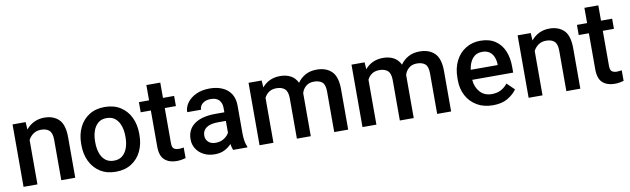

<svg xmlns="http://www.w3.org/2000/svg" viewBox="-42 -1124 5248 1600"><g transform="rotate(-10 2582.0 -324.5)"><path d="M284.7 -443.4Q247.6 -443.4 220.2 -424.8Q192.9 -406.2 177.2 -375.5V0H59.6V-528.3H170.4L174.3 -464.8Q202.1 -499.5 241.5 -518.8Q280.8 -538.1 329.1 -538.1Q405.8 -538.1 451.4 -493.7Q497.1 -449.2 497.1 -341.3V0H378.9V-341.8Q378.9 -398.4 354.7 -420.9Q330.6 -443.4 284.7 -443.4Z M594.7 -258.3V-269.5Q594.7 -346.2 623.8 -407Q652.8 -467.8 707.8 -502.9Q762.7 -538.1 839.8 -538.1Q917.5 -538.1 972.7 -502.9Q1027.8 -467.8 1056.9 -407Q1085.9 -346.2 1085.9 -269.5V-258.3Q1085.9 -181.6 1056.9 -121.1Q1027.8 -60.5 972.9 -25.4Q918 9.8 840.8 9.8Q763.2 9.8 708.3 -25.4Q653.3 -60.5 624 -121.1Q594.7 -181.6 594.7 -258.3ZM712.4 -269.5V-258.3Q712.4 -210.4 725.8 -170.9Q739.3 -131.3 767.6 -107.7Q795.9 -84 840.8 -84Q884.8 -84 912.8 -107.7Q940.9 -131.3 954.6 -170.9Q968.3 -210.4 968.3 -258.3V-269.5Q968.3 -316.4 954.8 -356.2Q941.4 -396 913.1 -420.2Q884.8 -444.3 839.8 -444.3Q795.4 -444.3 767.3 -420.2Q739.3 -396 725.8 -356.2Q712.4 -316.4 712.4 -269.5Z M1426.8 -528.3V-442.4H1332.5V-146Q1332.5 -108.9 1348.1 -97.9Q1363.8 -86.9 1389.2 -86.9Q1401.4 -86.9 1412.6 -88.4Q1423.8 -89.8 1430.7 -91.3L1431.2 -1.5Q1416.5 2.9 1397.2 6.3Q1377.9 9.8 1353 9.8Q1292 9.8 1253.4 -23.7Q1214.8 -57.1 1214.8 -138.7V-442.4H1128.9V-528.3H1214.8V-657.7H1332.5V-528.3Z M1833 0Q1824.2 -19.5 1819.3 -52.2Q1796.4 -26.9 1761.2 -8.5Q1726.1 9.8 1677.7 9.8Q1626 9.8 1585.4 -10.7Q1544.9 -31.2 1522 -66.9Q1499 -102.5 1499 -147.5Q1499 -231.4 1561.8 -276.4Q1624.5 -321.3 1740.2 -321.3H1815.4V-357.9Q1815.4 -399.9 1792.5 -424.8Q1769.5 -449.7 1722.2 -449.7Q1679.2 -449.7 1653.6 -428.7Q1627.9 -407.7 1627.9 -376H1510.7Q1510.7 -418 1537.6 -455.1Q1564.5 -492.2 1613.3 -515.1Q1662.1 -538.1 1728.5 -538.1Q1788.1 -538.1 1834.2 -518.1Q1880.4 -498 1907 -457.8Q1933.6 -417.5 1933.6 -356.9V-122.1Q1933.6 -50.3 1953.6 -7.8V0ZM1700.7 -83.5Q1742.7 -83.5 1772.7 -103.5Q1802.7 -123.5 1815.4 -148.4V-248.5H1749Q1683.1 -248.5 1649.9 -224.6Q1616.7 -200.7 1616.7 -158.7Q1616.7 -126.5 1638.7 -105Q1660.6 -83.5 1700.7 -83.5Z M2277.8 -443.4Q2238.8 -443.4 2213.4 -426Q2188 -408.7 2174.3 -379.9V0H2056.6V-528.3H2167.5L2171.4 -468.8Q2197.8 -501.5 2236.3 -519.8Q2274.9 -538.1 2325.7 -538.1Q2375 -538.1 2412.8 -518.3Q2450.7 -498.5 2471.2 -455.1Q2496.6 -492.7 2537.6 -515.4Q2578.6 -538.1 2633.8 -538.1Q2714.4 -538.1 2760.5 -492.7Q2806.6 -447.3 2806.6 -341.8V0H2688.5V-342.3Q2688.5 -402.3 2663.1 -422.9Q2637.7 -443.4 2594.2 -443.4Q2553.2 -443.4 2526.9 -421.4Q2500.5 -399.4 2490.2 -364.7Q2490.2 -358.9 2490.2 -352.1V0H2372.6V-341.8Q2372.6 -399.4 2346.9 -421.4Q2321.3 -443.4 2277.8 -443.4Z M3148.9 -443.4Q3109.9 -443.4 3084.5 -426Q3059.1 -408.7 3045.4 -379.9V0H2927.7V-528.3H3038.6L3042.5 -468.8Q3068.8 -501.5 3107.4 -519.8Q3146 -538.1 3196.8 -538.1Q3246.1 -538.1 3283.9 -518.3Q3321.8 -498.5 3342.3 -455.1Q3367.7 -492.7 3408.7 -515.4Q3449.7 -538.1 3504.9 -538.1Q3585.4 -538.1 3631.6 -492.7Q3677.7 -447.3 3677.7 -341.8V0H3559.6V-342.3Q3559.6 -402.3 3534.2 -422.9Q3508.8 -443.4 3465.3 -443.4Q3424.3 -443.4 3397.9 -421.4Q3371.6 -399.4 3361.3 -364.7Q3361.3 -358.9 3361.3 -352.1V0H3243.7V-341.8Q3243.7 -399.4 3218 -421.4Q3192.4 -443.4 3148.9 -443.4Z M4031.7 9.8Q3953.6 9.8 3896.5 -23.9Q3839.4 -57.6 3808.6 -115.5Q3777.8 -173.3 3777.8 -246.1V-265.6Q3777.8 -348.6 3809.1 -409.9Q3840.3 -471.2 3894.8 -504.6Q3949.2 -538.1 4017.6 -538.1Q4093.3 -538.1 4143.3 -505.1Q4193.4 -472.2 4218.3 -413.8Q4243.2 -355.5 4243.2 -279.3V-229H3896.5Q3901.4 -166 3938.5 -124.8Q3975.6 -83.5 4038.6 -83.5Q4081.1 -83.5 4114.3 -100.6Q4147.5 -117.7 4171.9 -148.9L4233.9 -88.9Q4208.5 -51.3 4158.7 -20.8Q4108.9 9.8 4031.7 9.8ZM4017.1 -444.3Q3967.3 -444.3 3937.3 -409.4Q3907.2 -374.5 3898.9 -313.5H4127V-322.8Q4126 -354.5 4114.7 -382.3Q4103.5 -410.2 4079.8 -427.2Q4056.2 -444.3 4017.1 -444.3Z M4558.6 -443.4Q4521.5 -443.4 4494.1 -424.8Q4466.8 -406.2 4451.2 -375.5V0H4333.5V-528.3H4444.3L4448.2 -464.8Q4476.1 -499.5 4515.4 -518.8Q4554.7 -538.1 4603 -538.1Q4679.7 -538.1 4725.3 -493.7Q4771 -449.2 4771 -341.3V0H4652.8V-341.8Q4652.8 -398.4 4628.7 -420.9Q4604.5 -443.4 4558.6 -443.4Z M5133.3 -528.3V-442.4H5039.1V-146Q5039.1 -108.9 5054.7 -97.9Q5070.3 -86.9 5095.7 -86.9Q5107.9 -86.9 5119.1 -88.4Q5130.4 -89.8 5137.2 -91.3L5137.7 -1.5Q5123 2.9 5103.8 6.3Q5084.5 9.8 5059.6 9.8Q4998.5 9.8 4960 -23.7Q4921.4 -57.1 4921.4 -138.7V-442.4H4835.4V-528.3H4921.4V-657.7H5039.1V-528.3Z"/></g></svg>

Font: Vazirmatn UI Medium
Style: Regular
Weight: 500
Designer: Saber Rastikerdar
Foundry: Saber Rastikerdar
Version: Version 33.003